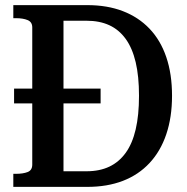

<svg xmlns="http://www.w3.org/2000/svg" viewBox="-20 -730 732 750"><path d="M35 -384H373V-326H35ZM32 -659V-710H321Q399 -710 460 -686.5Q521 -663 564 -618Q607 -573 629.5 -507Q652 -441 652 -356Q652 -272 629.5 -205.5Q607 -139 564 -93Q521 -47 460 -23.5Q399 0 321 0H32V-51H42Q70 -51 88 -58Q106 -65 106 -87V-623Q106 -644 88 -651.5Q70 -659 42 -659ZM318 -649H228V-61H318Q369 -61 407 -79Q445 -97 471 -133Q497 -169 510 -224.5Q523 -280 523 -356Q523 -432 510 -487Q497 -542 471 -578Q445 -614 407 -631.5Q369 -649 318 -649Z"/></svg>

Font: Roboto Serif 28pt Condensed Medium
Style: Regular
Weight: 500
Width: 3
Designer: Greg Gazdowicz
Foundry: Commercial Type
Version: Version 1.008